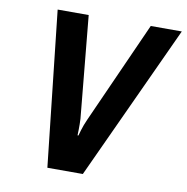

<svg xmlns="http://www.w3.org/2000/svg" viewBox="-79 -776 831 853"><g transform="rotate(10 336.5 -350.0)"><path d="M253 -700H113L190 0H350L673 -700H533L327 -240C312 -208 301 -165 301 -165H297C297 -165 299 -209 297 -240Z"/></g></svg>

Font: Scada
Style: Bold Italic
Weight: 700
Designer: Jovanny Lemonad
Foundry: Jovanny Lemonad
Version: Version 3.005